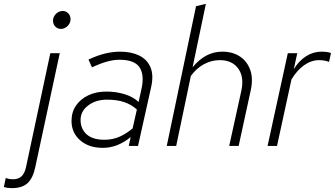

<svg xmlns="http://www.w3.org/2000/svg" viewBox="-132 -757 1737 996"><path d="M184 -607Q167 -607 155 -619Q143 -631 143 -650Q143 -663 150 -674.5Q157 -686 168.5 -693Q180 -700 193 -700Q210 -700 222 -688Q234 -676 234 -657Q234 -638 219 -622.5Q204 -607 184 -607ZM-71 219Q-81 219 -92 217.5Q-103 216 -112 213L-102 166Q-93 170 -83.5 171.5Q-74 173 -65 173Q-36 173 -19.5 157Q-3 141 4 105L129 -481H178L51 110Q39 167 11 193Q-17 219 -71 219Z M401 10Q329 10 284 -29Q239 -68 239 -130Q239 -175 262 -209Q285 -243 326 -262.5Q367 -282 419 -282Q470 -282 514 -268.5Q558 -255 587 -228L602 -296Q618 -368 592 -407.5Q566 -447 488 -447Q457 -447 423 -437.5Q389 -428 345 -408L327 -448Q374 -470 414 -479.5Q454 -489 491 -489Q549 -489 590 -469Q631 -449 648.5 -408Q666 -367 652 -305L584 0H536L546 -46Q513 -19 477 -4.5Q441 10 401 10ZM410 -32Q452 -32 487.5 -47.5Q523 -63 556 -91L578 -189Q549 -215 512 -227.5Q475 -240 423 -240Q365 -240 325.5 -210Q286 -180 286 -135Q286 -89 317 -60.5Q348 -32 410 -32Z M733 0 885 -725 936 -737 867 -408Q900 -448 938 -468.5Q976 -489 1021 -489Q1075 -489 1112.5 -464Q1150 -439 1166 -394.5Q1182 -350 1169 -290L1106 0H1057L1119 -282Q1136 -356 1104.5 -400.5Q1073 -445 1008 -445Q965 -445 926 -424Q887 -403 858 -363L782 0Z M1256 0 1361 -481H1410L1392 -398Q1419 -442 1456 -465.5Q1493 -489 1536 -489Q1566 -489 1585 -482L1575 -436Q1562 -441 1549 -443Q1536 -445 1524 -445Q1483 -445 1446 -419Q1409 -393 1380 -345L1305 0Z"/></svg>

Font: Red Hat Text
Style: Italic
Weight: 300
Italic angle: -12°
Designer: Pentagram, MCKL
Foundry: Pentagram, MCKL
Version: Version 1.023